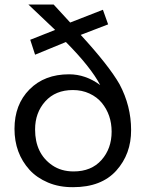

<svg xmlns="http://www.w3.org/2000/svg" viewBox="-20 -795 628 828"><path d="M297.4 -55.7Q374 -55.7 417.7 -105Q461.4 -154.3 461.4 -227.1Q461.4 -299.8 418.9 -351.6Q398.4 -376.5 366 -391.6Q333.5 -406.7 294.4 -406.7Q219.2 -406.7 175.3 -357.9Q131.3 -309.1 131.3 -236.8Q131.3 -132.8 205.6 -82Q244.1 -55.7 297.4 -55.7ZM295.4 12.2Q235.4 12.7 187 -7.8Q138.7 -28.3 107.4 -62.5Q42.5 -134.3 42.5 -239.3Q42.5 -344.2 107.2 -409.4Q171.9 -474.6 277.8 -474.6Q349.1 -474.6 412.1 -428.2Q371.6 -505.4 264.2 -613.8L131.3 -559.1L110.4 -623.5L217.8 -666L102.5 -775.4H211.4L282.7 -697.8L423.8 -752.9L446.3 -689.9L328.1 -644.5Q449.2 -512.7 495.6 -431.6Q545.4 -337.9 545.4 -234.4Q545.9 -130.9 481.4 -59.1Q417 12.2 295.4 12.2Z"/></svg>

Font: Oxygen
Style: Normal
Weight: 400
Designer: Vernon Adams
Foundry: Vernon Adams
Version: Version Release 0.2.2 webfont; ttfautohint (v0.8.52-bc40) -l